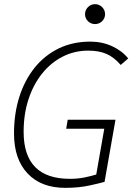

<svg xmlns="http://www.w3.org/2000/svg" viewBox="-20 -906 645 936"><path d="M298.3 9.8Q180.7 9.8 114.5 -60.3Q48.3 -130.4 48.3 -255.4Q48.3 -352.1 74.2 -433.6Q100.1 -515.1 148.7 -575.7Q197.3 -636.2 265.9 -669.7Q334.5 -703.1 419.9 -703.1Q478 -703.1 526.6 -680.7Q575.2 -658.2 605 -621.1L568.4 -589.4Q536.1 -627 499.3 -643.1Q462.4 -659.2 410.2 -659.2Q343.3 -659.2 285.9 -630.1Q228.5 -601.1 185.8 -548.1Q143.1 -495.1 119.1 -422.6Q95.2 -350.1 95.2 -263.2Q95.2 -34.2 320.8 -34.2Q358.9 -34.2 391.4 -40.8Q423.8 -47.4 449.2 -55.2L488.3 -278.3H302.7L310.1 -322.3H543L489.7 -19.5Q468.8 -13.2 416 -1.7Q363.3 9.8 298.3 9.8ZM443.4 -788.6Q423.3 -788.6 408.9 -802.7Q394.5 -816.9 394.5 -836.9Q394.5 -856.9 408.9 -871.3Q423.3 -885.7 443.4 -885.7Q463.4 -885.7 477.8 -871.3Q492.2 -856.9 492.2 -836.9Q492.2 -816.9 477.8 -802.7Q463.4 -788.6 443.4 -788.6Z"/></svg>

Font: Cascadia Code ExtraLight
Style: Italic
Weight: 200
Italic angle: -10°
Monospace: yes
Designer: Aaron Bell
Foundry: Saja Typeworks
Version: Version 2404.023; ttfautohint (v1.8.4)